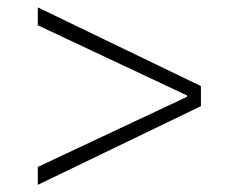

<svg xmlns="http://www.w3.org/2000/svg" viewBox="-20 -608 626 523"><path d="M83 -104.5V-153.3L489.3 -344.2V-348.1L83 -539.1V-587.9L527.3 -373.5V-318.8Z"/></svg>

Font: Cascadia Code ExtraLight
Style: Regular
Weight: 200
Monospace: yes
Designer: Aaron Bell
Foundry: Saja Typeworks
Version: Version 2407.024; ttfautohint (v1.8.4)